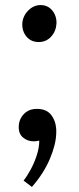

<svg xmlns="http://www.w3.org/2000/svg" viewBox="-20 -554 310 758"><path d="M124 -124Q165 -125 184.5 -97Q204 -69 202 -28Q201 16 177 73Q153 130 106 184L73 159Q86 143 100.5 116.5Q115 90 125 59.5Q135 29 135 1Q124 4 113 4Q89 4 71 -11Q53 -26 54 -55Q55 -84 74.5 -104Q94 -124 124 -124ZM140 -534Q169 -534 186.5 -512.5Q204 -491 203 -461Q201 -430 181.5 -409Q162 -388 133 -388Q103 -388 85 -409Q67 -430 68 -461Q70 -491 91.5 -512.5Q113 -534 140 -534Z"/></svg>

Font: Lora SemiBold
Style: Italic
Weight: 600
Italic angle: -3°
Designer: Olga Karpushina, Alexei Vanyashin (Cyrillic)
Foundry: Cyreal
Version: Version 3.011; ttfautohint (v1.8.4.7-5d5b)